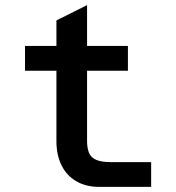

<svg xmlns="http://www.w3.org/2000/svg" viewBox="-20 -732 690 752"><path d="M370 0Q317 0 279 -22Q241 -44 221 -84.5Q201 -125 201 -179V-652L321 -712V-179Q321 -154 328 -135Q335 -116 355.5 -106.5Q376 -97 415 -97H572V0ZM78 -455V-552H481V-455Z"/></svg>

Font: Azeret Mono Thin Medium
Style: Regular
Weight: 500
Version: Version 1.002